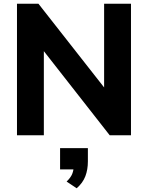

<svg xmlns="http://www.w3.org/2000/svg" viewBox="-20 -725 793 1029"><path d="M71 0V-705H186L565 -222H538V-705H682V0H568L189 -484H215V0ZM391 284 337 248Q359 227 367 207Q375 187 375 165L406 183H302V69H451V140Q451 184 437.5 219.5Q424 255 391 284Z"/></svg>

Font: Nunito Sans 12pt ExtraLight 12pt ExtraBold
Style: Regular
Weight: 800
Version: Version 3.101;gftools[0.9.27]